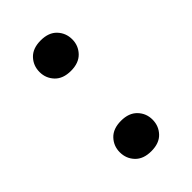

<svg xmlns="http://www.w3.org/2000/svg" viewBox="-173 -588 660 660"><g transform="rotate(-45 157.0 -258.5)"><path d="M77.6 -63.5Q77.6 -32.7 98.1 -11Q118.7 10.7 157.2 10.7Q195.8 10.7 216.3 -11Q236.8 -32.7 236.8 -63.5Q236.8 -93.8 216.1 -115.5Q195.3 -137.2 157.2 -137.2Q118.7 -137.2 98.1 -115.5Q77.6 -93.8 77.6 -63.5ZM77.6 -453.6Q77.6 -423.3 98.1 -401.6Q118.7 -379.9 157.2 -379.9Q195.3 -379.9 216.1 -401.6Q236.8 -423.3 236.8 -453.6Q236.8 -484.4 216.3 -506.1Q195.8 -527.8 157.2 -527.8Q118.7 -527.8 98.1 -506.1Q77.6 -484.4 77.6 -453.6Z"/></g></svg>

Font: Roboto Flex
Style: wght 600 wdth 100 opsz 14.0 GRAD 0.00 slnt 0.00 XTRA 468 XOPQ 96 YOPQ 79 YTLC 514 YTUC 712 YTAS 750 YTDE -203.00 YTFI 738
Weight: 600
Designer: Berlow after Robertson
Foundry: Google
Version: Version 3.100